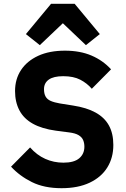

<svg xmlns="http://www.w3.org/2000/svg" viewBox="-20 -976 664 1008"><path d="M303 12Q212 12 147.5 -20Q83 -52 38 -101L138 -202Q173 -162 217.5 -142Q262 -122 313 -122Q369 -122 396 -145Q423 -168 423 -206Q423 -225 416.5 -240.5Q410 -256 392.5 -266.5Q375 -277 342 -281L273 -290Q200 -300 152.5 -326.5Q105 -353 82 -396.5Q59 -440 59 -498Q59 -561 90.5 -608.5Q122 -656 180.5 -683Q239 -710 321 -710Q400 -710 460 -684.5Q520 -659 563 -612L462 -510Q437 -539 401.5 -557.5Q366 -576 312 -576Q261 -576 236 -558Q211 -540 211 -508Q211 -484 219.5 -469Q228 -454 246.5 -446Q265 -438 294 -433L363 -422Q435 -411 482 -385Q529 -359 552 -317Q575 -275 575 -215Q575 -148 543.5 -97Q512 -46 451 -17Q390 12 303 12ZM248 -956H372L504 -797L431 -739L310 -854L189 -739L116 -797Z"/></svg>

Font: IBM Plex Sans Var
Style: Regular
Weight: 400
Designer: Mike Abbink, Paul van der Laan, Pieter van Rosmalen
Foundry: Bold Monday
Version: Version 3.000